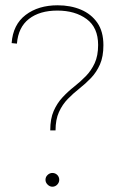

<svg xmlns="http://www.w3.org/2000/svg" viewBox="-20 -699 435 726"><path d="M24 -536Q29 -606 77 -642.5Q125 -679 198 -679Q247 -679 286 -662.5Q325 -646 348 -613Q371 -580 371 -528Q371 -485 358 -455.5Q345 -426 324.5 -404.5Q304 -383 280.5 -364.5Q257 -346 236.5 -325Q216 -304 203 -275.5Q190 -247 190 -206H170Q170 -250 183 -279.5Q196 -309 216.5 -331Q237 -353 260.5 -371.5Q284 -390 304.5 -411Q325 -432 338 -460Q351 -488 351 -529Q351 -595 307.5 -627Q264 -659 197 -659Q130 -659 89.5 -627.5Q49 -596 44 -534ZM178 -45Q189 -45 196.5 -37.5Q204 -30 204 -19Q204 -9 196.5 -1Q189 7 178 7Q168 7 160 -1Q152 -9 152 -19Q152 -30 160 -37.5Q168 -45 178 -45Z"/></svg>

Font: Alexandria Thin
Style: Regular
Weight: 250
Designer: Mohamed Gaber
Foundry: Kief Type Foundry
Version: Version 5.100